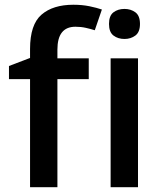

<svg xmlns="http://www.w3.org/2000/svg" viewBox="-20 -785 681 805"><path d="M352.1 -453.1H220.7V0H106V-453.1H17.6V-508.3L106 -542V-579.6Q106 -682.1 154.1 -723.6Q202.1 -765.1 287.6 -765.1Q324.7 -765.1 355.2 -758.8Q385.7 -752.4 407.2 -745.1L377.4 -658.2Q360.4 -663.6 340.1 -668.2Q319.8 -672.9 296.4 -672.9Q220.7 -672.9 220.7 -577.1V-540.5H352.1ZM502 -747.6Q528.3 -747.6 547.6 -733.4Q566.9 -719.2 566.9 -684.6Q566.9 -650.4 547.6 -636Q528.3 -621.6 502 -621.6Q474.6 -621.6 455.8 -636Q437 -650.4 437 -684.6Q437 -719.2 455.8 -733.4Q474.6 -747.6 502 -747.6ZM558.6 -540.5V0H443.8V-540.5Z"/></svg>

Font: Open Sans SemiBold
Style: Regular
Weight: 600
Designer: Monotype Design Team
Foundry: Monotype Imaging Inc.
Version: Version 3.003; ttfautohint (v1.8.4)